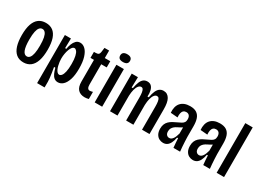

<svg xmlns="http://www.w3.org/2000/svg" viewBox="-34 -1446 3150 2333"><g transform="rotate(30 1541.0 -279.0)"><path d="M216 13Q155 13 115 -20Q75 -53 55.5 -115.5Q36 -178 36 -266Q36 -360 57 -420.5Q78 -481 118.5 -511Q159 -541 218 -541Q277 -541 317 -511.5Q357 -482 377.5 -422Q398 -362 398 -269Q398 -176 377 -113Q356 -50 315.5 -18.5Q275 13 216 13ZM217 -71Q241 -71 258 -92Q275 -113 283.5 -156Q292 -199 292 -265Q292 -334 283 -376Q274 -418 257 -437Q240 -456 217 -456Q194 -456 177 -437Q160 -418 151 -376Q142 -334 142 -264Q142 -166 161 -118.5Q180 -71 217 -71Z M489 147V-253V-528H574L571 -391H588Q594 -428 607 -462Q620 -496 642.5 -518.5Q665 -541 700 -541Q739 -541 771.5 -509.5Q804 -478 823.5 -416Q843 -354 843 -261Q843 -166 823 -105.5Q803 -45 771 -16Q739 13 700 13Q670 13 648 -4.5Q626 -22 612 -53.5Q598 -85 587 -126H569Q576 -89 581.5 -52.5Q587 -16 590.5 15Q594 46 594 67V147ZM669 -75Q686 -75 701.5 -93.5Q717 -112 726.5 -153.5Q736 -195 736 -263Q736 -330 726.5 -371Q717 -412 702 -430.5Q687 -449 671 -449Q654 -449 639.5 -431.5Q625 -414 615 -386Q605 -358 599.5 -326Q594 -294 594 -265V-251Q594 -234 597 -211.5Q600 -189 605.5 -165Q611 -141 620 -121Q629 -101 641.5 -88Q654 -75 669 -75Z M1074 8Q1013 8 979.5 -27.5Q946 -63 946 -138V-443H897V-527H919Q948 -527 960.5 -537Q973 -547 976 -570L984 -633H1049V-528H1126V-441H1049V-156Q1049 -124 1059 -108Q1069 -92 1091 -92Q1097 -92 1107 -94.5Q1117 -97 1130 -100V0Q1114 4 1100.5 6Q1087 8 1074 8Z M1212 0V-528H1317V0ZM1263 -596Q1229 -596 1212 -609.5Q1195 -623 1195 -650Q1195 -677 1212.5 -691Q1230 -705 1263 -705Q1298 -705 1315 -691Q1332 -677 1332 -651Q1332 -623 1314.5 -609.5Q1297 -596 1263 -596Z M1427 0V-350V-528H1514L1510 -382H1527Q1537 -439 1552 -474Q1567 -509 1589.5 -525Q1612 -541 1641 -541Q1676 -541 1696.5 -521.5Q1717 -502 1726 -466.5Q1735 -431 1732 -382H1750Q1760 -439 1776 -474Q1792 -509 1815 -525Q1838 -541 1869 -541Q1898 -541 1919 -528Q1940 -515 1954 -490.5Q1968 -466 1974.5 -430Q1981 -394 1981 -346V0H1876V-323Q1876 -365 1871.5 -392.5Q1867 -420 1857.5 -433Q1848 -446 1831 -446Q1810 -446 1793 -424.5Q1776 -403 1766.5 -365.5Q1757 -328 1755 -278V0H1653V-321Q1653 -364 1648.5 -391.5Q1644 -419 1635 -432.5Q1626 -446 1609 -446Q1588 -446 1571 -425Q1554 -404 1544 -366Q1534 -328 1532 -278V0Z M2175 11Q2146 11 2119.5 -3Q2093 -17 2076.5 -47Q2060 -77 2060 -123Q2060 -159 2071 -185.5Q2082 -212 2102.5 -231.5Q2123 -251 2149.5 -265.5Q2176 -280 2207 -294Q2233 -306 2252.5 -316.5Q2272 -327 2283 -343Q2294 -359 2294 -386Q2294 -418 2279.5 -436.5Q2265 -455 2236 -455Q2213 -455 2198 -442Q2183 -429 2177.5 -404.5Q2172 -380 2175 -345L2076 -353Q2072 -395 2080.5 -430Q2089 -465 2110 -489.5Q2131 -514 2164 -527.5Q2197 -541 2242 -541Q2299 -541 2333 -519Q2367 -497 2382 -454.5Q2397 -412 2397 -348V-200Q2398 -172 2399.5 -136Q2401 -100 2404 -64Q2407 -28 2410 0H2317Q2313 -33 2311 -65.5Q2309 -98 2307 -130H2293Q2284 -82 2268 -50.5Q2252 -19 2229 -4Q2206 11 2175 11ZM2211 -78Q2227 -78 2239 -86Q2251 -94 2261.5 -108.5Q2272 -123 2279.5 -143.5Q2287 -164 2294 -188V-298L2325 -305Q2316 -289 2300.5 -278Q2285 -267 2266.5 -257.5Q2248 -248 2229 -238.5Q2210 -229 2194.5 -216Q2179 -203 2169 -185Q2159 -167 2159 -141Q2159 -110 2174 -94Q2189 -78 2211 -78Z M2593 11Q2564 11 2537.5 -3Q2511 -17 2494.5 -47Q2478 -77 2478 -123Q2478 -159 2489 -185.5Q2500 -212 2520.5 -231.5Q2541 -251 2567.5 -265.5Q2594 -280 2625 -294Q2651 -306 2670.5 -316.5Q2690 -327 2701 -343Q2712 -359 2712 -386Q2712 -418 2697.5 -436.5Q2683 -455 2654 -455Q2631 -455 2616 -442Q2601 -429 2595.5 -404.5Q2590 -380 2593 -345L2494 -353Q2490 -395 2498.5 -430Q2507 -465 2528 -489.5Q2549 -514 2582 -527.5Q2615 -541 2660 -541Q2717 -541 2751 -519Q2785 -497 2800 -454.5Q2815 -412 2815 -348V-200Q2816 -172 2817.5 -136Q2819 -100 2822 -64Q2825 -28 2828 0H2735Q2731 -33 2729 -65.5Q2727 -98 2725 -130H2711Q2702 -82 2686 -50.5Q2670 -19 2647 -4Q2624 11 2593 11ZM2629 -78Q2645 -78 2657 -86Q2669 -94 2679.5 -108.5Q2690 -123 2697.5 -143.5Q2705 -164 2712 -188V-298L2743 -305Q2734 -289 2718.5 -278Q2703 -267 2684.5 -257.5Q2666 -248 2647 -238.5Q2628 -229 2612.5 -216Q2597 -203 2587 -185Q2577 -167 2577 -141Q2577 -110 2592 -94Q2607 -78 2629 -78Z M2923 0V-697H3027V0Z"/></g></svg>

Font: Bricolage Grotesque 24pt Condensed Medium
Style: Regular
Weight: 500
Width: 3
Designer: Mathieu Triay
Foundry: Atelier Triay
Version: Version 1.001;gftools[0.9.33.dev8+g029e19f]